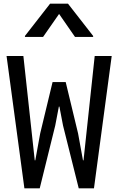

<svg xmlns="http://www.w3.org/2000/svg" viewBox="-20 -1019 640 1039"><path d="M112 0 15.5 -716H106.5L168 -151.5H171L197.5 -297L264.5 -575H335.5L402.5 -297L429 -151.5H432L492.5 -716H584.5L488.5 0H406L321 -340L301.5 -442H298.5L279 -340L195 0ZM115 -819V-824.5L251 -999H348L484 -824.5V-819H386L289 -959H310.5L213 -819Z"/></svg>

Font: Google Sans Code
Style: Regular
Weight: 400
Monospace: yes
Designer: Google Sans Code Authors
Foundry: Google LLC
Version: Version 6.000